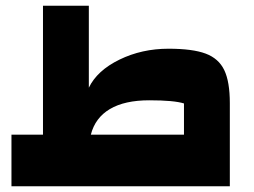

<svg xmlns="http://www.w3.org/2000/svg" viewBox="-20 -650 887 670"><path d="M782 -290V0H20V-180H130V-630H290V-344Q319 -404 397 -442Q475 -480 568 -480Q652 -480 697.5 -463Q743 -446 762.5 -405.5Q782 -365 782 -290ZM622 -180V-289Q587 -300 501 -300Q415 -300 363.5 -269.5Q312 -239 297 -180Z"/></svg>

Font: Changa ExtraBold
Style: Regular
Weight: 800
Designer: Eduardo Rodriguez Tunni
Foundry: Eduardo Rodriguez Tunni
Version: Version 2.002; ttfautohint (v1.5) -l 8 -r 50 -G 220 -x 14 -H